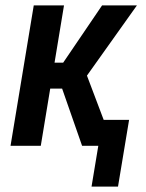

<svg xmlns="http://www.w3.org/2000/svg" viewBox="-20 -540 540 711"><path d="M319 151 344 0H284L210 -212H166L131 0H19L105 -520H217L182 -308H214L358 -520H487L302 -260L364 -96H458L417 151Z"/></svg>

Font: Iosevka Oblique
Style: Bold
Weight: 700
Italic angle: -9°
Monospace: yes
Designer: Belleve Invis
Foundry: Belleve Invis
Version: Version 32.5.0; ttfautohint (v1.8.4)